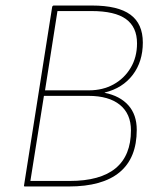

<svg xmlns="http://www.w3.org/2000/svg" viewBox="-20 -675 571 695"><path d="M70 0Q66 0 67 -4L169 -651Q171 -655 175 -655H313Q407 -655 452 -622Q497 -589 497 -521Q497 -452 460.5 -404Q424 -356 359 -340V-339Q414 -328 444.5 -294Q475 -260 475 -205Q475 -103 413 -51.5Q351 0 229 0ZM90 -20H232Q343 -20 398.5 -66Q454 -112 454 -203Q454 -263 414 -295.5Q374 -328 300 -328H139ZM143 -348H302Q352 -348 391 -369.5Q430 -391 453 -429.5Q476 -468 476 -518Q476 -577 436 -606Q396 -635 311 -635H188Z"/></svg>

Font: Sofia Sans Semi Condensed Thin
Style: Italic
Weight: 250
Italic angle: -9°
Version: Version 4.100